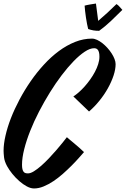

<svg xmlns="http://www.w3.org/2000/svg" viewBox="-30 -980 710 1083"><path d="M383.8 -436Q398.4 -445.3 414.8 -459.7Q431.2 -474.1 447.5 -492.4Q463.9 -510.7 479 -532Q494.1 -553.2 505.6 -575Q517.1 -596.7 523.9 -618.4Q530.8 -640.1 530.8 -660.2Q530.8 -675.3 528.3 -684.6Q525.9 -693.8 521.7 -699Q517.6 -704.1 512.2 -706.1Q506.8 -708 501 -708Q477.5 -708 447.8 -688.2Q418 -668.5 385 -634.5Q352.1 -600.6 317.6 -555.2Q283.2 -509.8 251 -457.8Q218.8 -405.8 190.2 -350.6Q161.6 -295.4 140.4 -241.7Q119.1 -188 106.7 -138.9Q94.2 -89.8 94.2 -50.8Q94.2 -36.1 96.4 -26.6Q98.6 -17.1 102.8 -11.5Q106.9 -5.9 113.3 -3.9Q119.6 -2 127.9 -2Q142.1 -2 161.4 -13.9Q180.7 -25.9 202.4 -44.9Q224.1 -64 246.3 -87.4Q268.6 -110.8 288.1 -133.5Q307.6 -156.2 323.2 -175.5Q338.9 -194.8 347.2 -206.1Q347.2 -205.6 359.1 -195.8Q371.1 -186 387.2 -172.4Q403.3 -158.7 419.4 -144.8Q435.5 -130.9 443.8 -122.1Q432.1 -108.9 414.1 -88.4Q396 -67.9 373.3 -45.2Q350.6 -22.5 324.7 0.5Q298.8 23.4 271.5 41.7Q244.1 60.1 216.3 71.5Q188.5 83 162.1 83Q143.1 83 121.6 71.5Q100.1 60.1 79.1 41.7Q58.1 23.4 40 1.2Q22 -21 9.8 -43Q-4.9 -70.3 -7.3 -93.3Q-9.8 -116.2 -9.8 -129.9Q-9.8 -167.5 1 -214.8Q11.7 -262.2 31.7 -313.7Q51.8 -365.2 80.1 -418.5Q108.4 -471.7 142.8 -521.5Q177.2 -571.3 217.5 -615.2Q257.8 -659.2 302 -691.9Q346.2 -724.6 393.3 -743.4Q440.4 -762.2 488.8 -762.2Q502.4 -762.2 517.6 -755.1Q532.7 -748 547.4 -736.6Q562 -725.1 575.7 -710Q589.4 -694.8 599.6 -679Q609.9 -663.1 616 -647.2Q622.1 -631.3 622.1 -618.2Q622.1 -588.9 610.4 -553.5Q598.6 -518.1 578.6 -482.2Q558.6 -446.3 531 -412.1Q503.4 -377.9 472.2 -351.1ZM447.3 -948.2Q452.1 -949.7 460.2 -951.4Q468.3 -953.1 477.1 -954.6Q485.8 -956.1 494.9 -957.5Q503.9 -959 511.2 -960L523.9 -862.3Q551.8 -886.2 575.9 -908.2Q600.1 -930.2 627 -957Q636.7 -951.2 644.3 -942.1Q651.9 -933.1 660.2 -924.3Q627 -891.1 595 -860.8Q563 -830.6 529.3 -806.2Q510.7 -806.2 496.6 -808.6Q482.4 -811 467.3 -816.4Q464.4 -828.1 460.9 -845.2Q457.5 -862.3 454.8 -881.1Q452.1 -899.9 450 -917.7Q447.8 -935.5 447.3 -948.2Z"/></svg>

Font: Yesteryear
Style: Regular
Weight: 400
Designer: Astigmatic (AOETI)
Foundry: Astigmatic (AOETI)
Version: Version 1.000